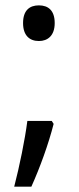

<svg xmlns="http://www.w3.org/2000/svg" viewBox="-20 -566 293 716"><path d="M66 -480C66 -434 90 -413 125 -413C158 -413 184 -433 184 -480C184 -527 160 -546 125 -546C90 -546 66 -527 66 -480ZM180 -104 173 -115H82C73 -45 53 53 33 130H97C129 59 161 -29 180 -104Z"/></svg>

Font: Noto Sans Myanmar UI SemiCondensed
Style: Regular
Weight: 400
Width: 4
Designer: Monotype Design Team
Foundry: Monotype Imaging Inc.
Version: Version 2.103